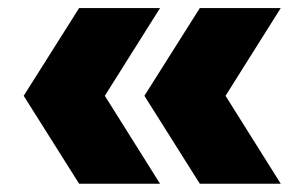

<svg xmlns="http://www.w3.org/2000/svg" viewBox="-20 -523 738 478"><path d="M177 -65.5 39 -284.5 177 -503H378.5L241 -284.5L378.5 -65.5ZM477.5 -65.5 339.5 -284.5 477.5 -503H679L541.5 -284.5L679 -65.5Z"/></svg>

Font: Encode Sans SC SemiExpanded ExtraBold
Style: Regular
Weight: 800
Width: 6
Designer: Multiple Designers
Foundry: Impallari Type
Version: Version 3.002